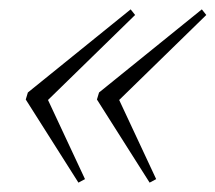

<svg xmlns="http://www.w3.org/2000/svg" viewBox="-20 -423 460 410"><path d="M161.5 -40.5 147.5 -33 35 -210.5 39.5 -225.5 259 -403 268.5 -391 82.5 -209.5ZM313.5 -40.5 299.5 -33 187 -210.5 191.5 -225.5 411 -403 420.5 -391 234.5 -209.5Z"/></svg>

Font: Newsreader Text ExtraLight
Style: Italic
Weight: 275
Italic angle: -17°
Designer: Hugues Gentile
Foundry: Production Type
Version: Version 1.001